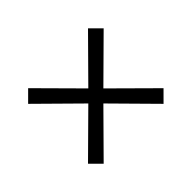

<svg xmlns="http://www.w3.org/2000/svg" viewBox="-107 -790 943 943"><g transform="rotate(45 364.0 -318.5)"><path d="M626.2 -110.3 571.8 -55.9 363.6 -266.2 155.9 -55.9 101.5 -110.3 311.3 -318.5 101.5 -526.2 155.9 -580.5 363.6 -370.8 571.8 -580.5 626.2 -526.2 415.9 -318.5Z"/></g></svg>

Font: Myanmar Handwriting
Style: Regular
Weight: 400
Designer: Khon Soe Zaw Thu
Foundry: PaOh Unicode khonsoezawthu@gmail.com and @hotmail.com
Version: Version 1.30 November 9, 2016